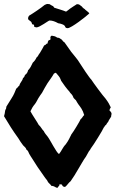

<svg xmlns="http://www.w3.org/2000/svg" viewBox="-20 -920 573 952"><path d="M0 -343.8C22.5 -305.7 43.9 -271.5 70.3 -235.4C78.1 -222.7 85.9 -210 94.7 -199.2C101.6 -191.4 108.4 -188.5 111.3 -177.7C118.2 -174.8 122.1 -164.1 125 -157.2C128.9 -149.4 134.8 -141.6 139.6 -133.8C157.2 -105.5 174.8 -78.1 194.3 -51.8C198.2 -46.9 201.2 -41 206.1 -35.2C210 -30.3 214.8 -25.4 217.8 -17.6C222.7 -10.7 230.5 -5.9 235.4 2C248 1 252.9 8.8 263.7 11.7C268.6 8.8 269.5 2.9 274.4 0C274.4 -2.9 270.5 -8.8 287.1 -4.9C289.1 2.9 293.9 6.8 302.7 6.8C313.5 -1 319.3 -13.7 330.1 -21.5C336.9 -32.2 342.8 -40 349.6 -50.8C356.4 -61.5 361.3 -71.3 368.2 -82C379.9 -100.6 393.6 -127 406.2 -143.6C407.2 -145.5 419.9 -168 420.9 -169.9C424.8 -174.8 427.7 -177.7 430.7 -184.6C441.4 -197.3 491.2 -277.3 494.1 -287.1C499 -291 499 -297.9 505.9 -300.8C508.8 -305.7 511.7 -311.5 516.6 -316.4C519.5 -325.2 526.4 -333 531.2 -341.8C530.3 -345.7 533.2 -350.6 533.2 -355.5C533.2 -362.3 527.3 -368.2 522.5 -373C523.4 -377.9 526.4 -382.8 529.3 -387.7C522.5 -402.3 517.6 -412.1 502.9 -431.6C491.2 -443.4 440.4 -512.7 432.6 -525.4C425.8 -530.3 382.8 -594.7 376 -606.4C364.3 -627 347.7 -643.6 333 -663.1C322.3 -677.7 310.5 -695.3 299.8 -710C293 -712.9 291 -718.8 286.1 -723.6C279.3 -726.6 276.4 -733.4 263.7 -733.4C252 -741.2 251 -740.2 236.3 -743.2C233.4 -740.2 227.5 -741.2 230.5 -725.6C230.5 -722.7 223.6 -720.7 220.7 -719.7C217.8 -714.8 215.8 -710 215.8 -704.1C208 -705.1 208 -695.3 199.2 -695.3C192.4 -683.6 188.5 -673.8 177.7 -657.2C170.9 -650.4 168.9 -639.6 161.1 -634.8C156.2 -624 150.4 -616.2 142.6 -609.4C135.7 -594.7 129.9 -582 119.1 -571.3C117.2 -561.5 112.3 -553.7 103.5 -547.9C102.5 -542 99.6 -537.1 93.8 -532.2C90.8 -517.6 79.1 -510.7 76.2 -496.1C69.3 -491.2 67.4 -484.4 60.5 -480.5C53.7 -464.8 50.8 -453.1 36.1 -430.7C28.3 -418.9 20.5 -406.2 11.7 -391.6C10.7 -386.7 9.8 -382.8 9.8 -379.9C2.9 -373 6.8 -364.3 0 -343.8ZM153.3 -404.3C160.2 -413.1 164.1 -422.9 169.9 -432.6C176.8 -443.4 181.6 -451.2 188.5 -460C197.3 -475.6 206.1 -493.2 215.8 -507.8C226.6 -524.4 238.3 -538.1 247.1 -554.7C250 -557.6 252.9 -556.6 256.8 -559.6C263.7 -550.8 270.5 -544.9 276.4 -535.2C279.3 -530.3 280.3 -526.4 283.2 -519.5C291 -506.8 313.5 -476.6 324.2 -465.8C328.1 -458 335 -454.1 338.9 -447.3C341.8 -442.4 343.8 -437.5 344.7 -434.6C348.6 -430.7 351.6 -426.8 356.4 -422.9C360.4 -416 363.3 -410.2 368.2 -403.3C378.9 -388.7 389.6 -377 397.5 -349.6C389.6 -342.8 387.7 -334 379.9 -329.1C376 -319.3 343.8 -265.6 334 -253.9C326.2 -238.3 320.3 -223.6 305.7 -204.1C291 -189.5 285.2 -170.9 272.5 -156.2C258.8 -164.1 229.5 -225.6 215.8 -243.2C209 -252 202.1 -258.8 197.3 -269.5C186.5 -280.3 182.6 -292 171.9 -300.8C168.9 -308.6 138.7 -352.5 130.9 -368.2C137.7 -382.8 142.6 -391.6 153.3 -404.3ZM129.9 -815.4C136.7 -812.5 136.7 -806.6 139.6 -799.8C142.6 -798.8 152.3 -798.8 148.4 -791C148.4 -786.1 158.2 -784.2 161.1 -784.2C176.8 -784.2 220.7 -818.4 225.6 -818.4C240.2 -818.4 254.9 -812.5 266.6 -805.7C271.5 -802.7 274.4 -805.7 293 -797.9C295.9 -794.9 300.8 -795.9 304.7 -784.2C307.6 -781.2 310.5 -780.3 315.4 -780.3C333 -780.3 408.2 -838.9 422.9 -853.5C419.9 -858.4 417 -860.4 401.4 -873C401.4 -876 399.4 -873 388.7 -883.8C388.7 -885.7 383.8 -889.6 374 -896.5C370.1 -899.4 365.2 -898.4 361.3 -899.4C349.6 -891.6 337.9 -884.8 327.1 -877C320.3 -872.1 314.5 -866.2 307.6 -862.3C289.1 -870.1 268.6 -875 249 -881.8C246.1 -885.7 245.1 -887.7 242.2 -890.6C239.3 -890.6 240.2 -890.6 225.6 -899.4C221.7 -899.4 217.8 -900.4 213.9 -900.4C211.9 -900.4 208 -898.4 201.2 -895.5C185.5 -881.8 143.6 -853.5 125 -842.8C124 -838.9 119.1 -840.8 119.1 -825.2C120.1 -823.2 124 -820.3 129.9 -815.4Z"/></svg>

Font: Caesar Dressing Cyrillic
Style: Regular
Weight: 400
Designer: Dathan Boardman
Foundry: Open Window
Version: Version 1.00;July 2, 2020;FontCreator 13.0.0.2642 64-bit